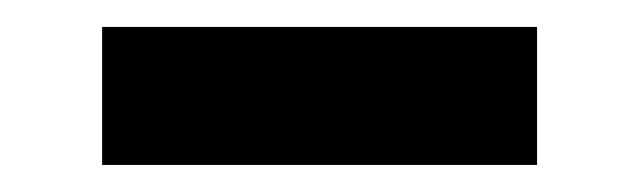

<svg xmlns="http://www.w3.org/2000/svg" viewBox="-20 -362 479 144"><path d="M382.8 -341.8V-238.3H56.6V-341.8Z"/></svg>

Font: Inter Display SemiBold
Style: Regular
Weight: 600
Designer: Rasmus Andersson
Foundry: rsms
Version: Version 4.001;git-9221beed3